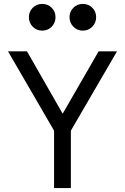

<svg xmlns="http://www.w3.org/2000/svg" viewBox="-20 -963 640 983"><path d="M256.8 0V-293.9L21 -700.2H118.2L300.8 -380.9L484.9 -700.2H579.1L342.8 -293.9V0ZM127.9 -875Q127.9 -903.3 147.5 -923.1Q167 -942.9 195.8 -942.9Q225.1 -942.9 244.6 -923.3Q264.2 -903.8 264.2 -875Q264.2 -846.2 244.6 -826.2Q225.1 -806.2 195.8 -806.2Q167.5 -806.2 147.7 -826.2Q127.9 -846.2 127.9 -875ZM335.9 -875Q335.9 -903.3 355.5 -923.1Q375 -942.9 403.8 -942.9Q433.1 -942.9 452.6 -923.3Q472.2 -903.8 472.2 -875Q472.2 -846.2 452.6 -826.2Q433.1 -806.2 403.8 -806.2Q375.5 -806.2 355.7 -826.2Q335.9 -846.2 335.9 -875Z"/></svg>

Font: CommitMono
Style: Regular
Weight: 400
Monospace: yes
Designer: Eigil Nikolajsen
Foundry: Eigil Nikolajsen
Version: Version 1.143